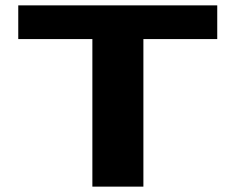

<svg xmlns="http://www.w3.org/2000/svg" viewBox="-20 -695 880 715"><path d="M324 0H514V-549.5H789V-675H48V-549.5H324Z"/></svg>

Font: Anybody Expanded
Style: Bold
Weight: 700
Width: 7
Designer: Tyler Finck
Foundry: Etcetera Type Company
Version: Version 1.113;gftools[0.9.25]